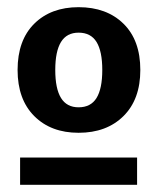

<svg xmlns="http://www.w3.org/2000/svg" viewBox="-20 -683 439 535"><path d="M199 -313Q122 -313 75.5 -359.5Q29 -406 29 -488Q29 -571 75.5 -617Q122 -663 199 -663Q277 -663 324 -617Q371 -571 371 -488Q371 -406 324 -359.5Q277 -313 199 -313ZM36 -168V-244H362V-168ZM199 -384Q233 -384 249 -410Q265 -436 265 -488Q265 -540 249 -566Q233 -592 199 -592Q166 -592 150 -566Q134 -540 134 -488Q134 -436 150 -410Q166 -384 199 -384Z"/></svg>

Font: Kantumruy Pro SemiBold
Style: Regular
Weight: 600
Version: Version 1.002